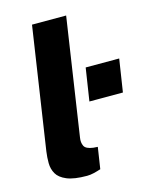

<svg xmlns="http://www.w3.org/2000/svg" viewBox="-114 -817 711 902"><g transform="rotate(-15 242.0 -366.5)"><path d="M196.5 10Q133 10 98.5 -4.5Q64 -19 50.8 -42.2Q37.5 -65.5 37.2 -94Q37 -122.5 41 -150.5L130 -743H296L210.5 -172.5Q206.5 -149 214.8 -131.8Q223 -114.5 258.5 -110L280 -108.5L264 -4Q247.5 1.5 229.8 5.8Q212 10 196.5 10ZM297 -324.5 321.5 -483.5H484.5L460 -324.5Z"/></g></svg>

Font: Public Sans Thin ExtraBold
Style: Italic
Weight: 800
Italic angle: -8°
Version: Version 2.001